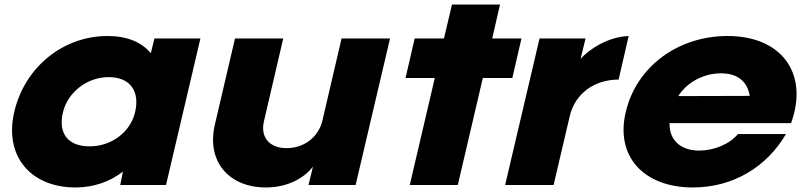

<svg xmlns="http://www.w3.org/2000/svg" viewBox="-20 -820 3584 851"><path d="M258.4 -319.8C279.2 -410.9 366.3 -478.2 461.4 -478.2C556.4 -478.2 600 -416.8 579.2 -324.8C558.4 -232.7 472.3 -171.3 377.2 -171.3C282.2 -171.3 237.6 -227.7 258.4 -319.8ZM313.9 10.9C396 10.9 467.3 -14.9 524.8 -59.4L512.9 0H715.8L868.3 -649.5H664.4L648.5 -584.2C607.9 -632.7 544.6 -660.4 456.4 -660.4C262.4 -660.4 91.1 -525.7 43.6 -325.7C-4 -124.8 119.8 10.9 313.9 10.9Z M1708.7 -649.5H1493.9L1408.7 -284.2C1390.9 -211.9 1327.5 -163.4 1250.3 -163.4C1174.1 -163.4 1132.5 -211.9 1150.3 -284.2L1235.4 -649.5H1021.6L932.5 -268.3C893.9 -103 995.8 10.9 1158.2 10.9C1263.2 10.9 1333.5 -37.6 1367.1 -81.2L1347.3 0H1556.2Z M1796.2 0H2009.1L2120 -474.3H2250.7L2291.3 -649.5H2161.6L2196.2 -800H1983.4L1947.7 -649.5H1818L1777.4 -474.3H1907.1Z M2218.9 0H2433.7L2505 -304C2527.8 -404 2612.9 -467.3 2721.9 -467.3L2766.4 -660.4C2673.3 -656.4 2592.1 -602 2553.5 -559.4L2575.3 -649.5H2371.4Z M2986.2 -394.1C3025.8 -456.4 3099.1 -495 3176.3 -495C3251.6 -495 3293.2 -456.4 3303.1 -395ZM3050.6 10.9C3229.8 10.9 3378.3 -80.2 3463.5 -225.7H3250.6C3212 -179.2 3141.7 -152.5 3079.3 -152.5C2997.1 -152.5 2945.6 -199 2947.6 -274.3H3486.2C3565.4 -492.1 3446.6 -660.4 3205 -660.4C2984.3 -660.4 2801.1 -524.8 2753.6 -323.8C2706 -124.8 2835.7 10.9 3050.6 10.9Z"/></svg>

Font: Calandify
Style: Semi Bold Italic
Weight: 700
Italic angle: -12°
Designer: Larry Fischer
Foundry: Larry Fischer
Version: Version 1.0; ttfautohint (v1.8.4.7-5d5b)